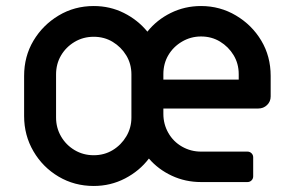

<svg xmlns="http://www.w3.org/2000/svg" viewBox="-20 -604 972 637"><path d="M291 13Q227 13 174.5 -18Q122 -49 91 -102Q60 -155 60 -219V-352Q60 -417 91 -469Q122 -521 174.5 -552.5Q227 -584 291 -584Q345 -584 391 -561Q437 -538 469 -499Q500 -538 546.5 -561Q593 -584 647 -584Q710 -584 763 -552.5Q816 -521 847 -469Q878 -417 878 -352V-284Q878 -267 866 -255.5Q854 -244 837 -244H522V-226Q522 -192 538.5 -163Q555 -134 584 -117.5Q613 -101 647 -101H801Q809 -101 814.5 -95.5Q820 -90 820 -82V-19Q820 -11 814.5 -5.5Q809 0 801 0H647Q595 0 550 -21Q505 -42 474 -78Q443 -37 395 -12Q347 13 291 13ZM291 -89Q326 -89 354 -106Q382 -123 399 -151.5Q416 -180 416 -214V-357Q416 -392 399 -420Q382 -448 354 -465Q326 -482 291 -482Q256 -482 227.5 -465Q199 -448 182.5 -420Q166 -392 166 -357V-214Q166 -180 182.5 -151.5Q199 -123 227.5 -106Q256 -89 291 -89ZM522 -340H772V-358Q772 -393 755 -421Q738 -449 710 -466Q682 -483 647 -483Q613 -483 584 -466Q555 -449 538.5 -421Q522 -393 522 -358Z"/></svg>

Font: Miriam Libre SemiBold
Style: Regular
Weight: 600
Version: Version 2.000